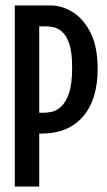

<svg xmlns="http://www.w3.org/2000/svg" viewBox="-20 -680 390 700"><path d="M34 0V-660H166Q206 -660 245 -636Q284 -612 310 -561Q336 -510 336 -429Q336 -316 282 -254.5Q228 -193 132 -193H123V0ZM149 -584H123V-269H140Q150 -269 167 -272Q184 -275 201.5 -290Q219 -305 231 -338.5Q243 -372 243 -434Q243 -490 232.5 -520.5Q222 -551 206 -564.5Q190 -578 174.5 -581Q159 -584 149 -584Z"/></svg>

Font: Bricolage Grotesque 48pt Condensed
Style: Regular
Weight: 400
Width: 3
Designer: Mathieu Triay
Foundry: Atelier Triay
Version: Version 1.000; ttfautohint (v1.8.4.7-5d5b);gftools[0.9.32]